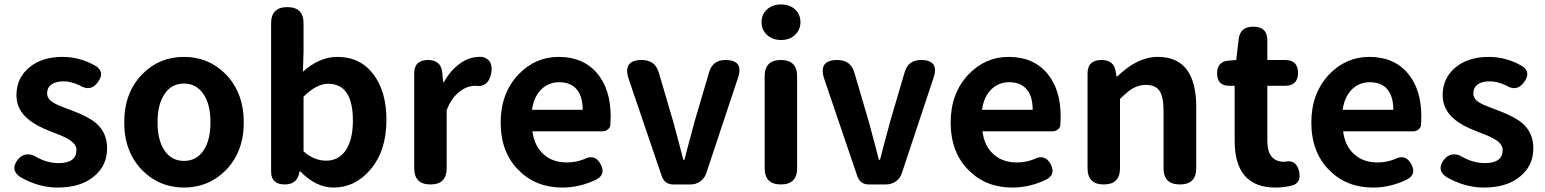

<svg xmlns="http://www.w3.org/2000/svg" viewBox="-20 -830 6953 864"><path d="M239 14Q153 14 70 -34Q26 -65 58 -109Q75 -132 98.5 -135Q122 -138 146 -122Q195 -96 243 -96Q324 -96 324 -155Q324 -181 292 -201Q273 -214 220 -234Q211 -237 207 -239Q139 -265 104 -296Q54 -339 54 -402Q54 -478 111 -526Q168 -574 262 -574Q340 -574 411 -533Q454 -505 420 -460Q388 -415 338 -446Q299 -464 266 -464Q230 -464 210 -449Q192 -435 192 -410Q192 -385 220 -368Q238 -357 287 -339Q300 -334 306 -332Q379 -304 412 -276Q462 -233 462 -163Q462 -86 405 -38Q345 14 239 14Z M808 14Q698 14 621 -63Q539 -146 539 -279Q539 -414 621 -497Q697 -574 808 -574Q918 -574 995 -497Q1077 -413 1077 -279Q1077 -146 995 -63Q918 14 808 14ZM808 -106Q864 -106 896 -153Q927 -199 927 -279.5Q927 -360 896 -406Q864 -454 808 -454Q751 -454 720 -406Q689 -360 689 -279.5Q689 -199 720 -153Q752 -106 808 -106Z M1481 14Q1402 14 1331 -59H1328L1326 -49Q1315 0 1262 0Q1200 0 1200 -57V-399V-725Q1200 -798 1273 -798Q1346 -798 1346 -725V-597L1343 -507Q1417 -574 1498 -574Q1601 -574 1660 -496Q1719 -419 1719 -290Q1719 -151 1646 -66Q1578 14 1481 14ZM1448 -107Q1502 -107 1534 -151Q1568 -199 1568 -287Q1568 -453 1457 -453Q1404 -453 1346 -395V-272V-149Q1393 -107 1448 -107Z M1917 0Q1844 0 1844 -73V-280V-500Q1844 -560 1906 -560Q1964 -560 1970 -505L1974 -461H1978Q2008 -515 2051 -545Q2093 -574 2137 -574Q2144 -574 2150 -574Q2177 -568 2187 -547Q2196 -527 2190 -498Q2176 -435 2121 -444Q2120 -444 2119 -444Q2082 -444 2050 -419Q2012 -391 1990 -334V-73Q1990 0 1917 0Z M2511 14Q2391 14 2314 -64Q2233 -144 2233 -279Q2233 -410 2313 -495Q2389 -574 2494 -574Q2606 -574 2669 -498Q2728 -426 2728 -306Q2728 -288 2726 -264Q2724 -254 2714 -246.5Q2704 -239 2691 -239H2548H2376Q2385 -171 2427 -135Q2467 -99 2531 -99Q2572 -99 2609 -114Q2657 -139 2683 -91Q2706 -47 2667 -24Q2591 14 2511 14ZM2374 -336H2488H2602Q2602 -395 2576 -427Q2549 -460 2496 -460Q2450 -460 2417 -429Q2382 -395 2374 -336Z M3010 0Q2971 0 2958 -37L2809 -475Q2781 -560 2868 -560Q2929 -560 2945 -502L3010 -281Q3019 -247 3038 -176Q3049 -133 3055 -111H3060Q3073 -163 3101 -265Q3104 -276 3105 -281L3171 -505Q3187 -560 3244 -560Q3328 -560 3301 -480L3158 -50Q3151 -28 3131.5 -14Q3112 0 3088 0H3056Z M3494 0Q3421 0 3421 -73V-487Q3421 -560 3494 -560Q3567 -560 3567 -487V-280V-73Q3567 0 3494 0ZM3495 -650Q3457 -650 3432 -672.5Q3407 -695 3407 -730Q3407 -766 3432 -788Q3457 -810 3495 -810Q3533 -810 3557.5 -788Q3582 -766 3582 -730Q3582 -696 3557.5 -673Q3533 -650 3495 -650Z M3890 0Q3851 0 3838 -37L3689 -475Q3661 -560 3748 -560Q3809 -560 3825 -502L3890 -281Q3899 -247 3918 -176Q3929 -133 3935 -111H3940Q3953 -163 3981 -265Q3984 -276 3985 -281L4051 -505Q4067 -560 4124 -560Q4208 -560 4181 -480L4038 -50Q4031 -28 4011.5 -14Q3992 0 3968 0H3936Z M4536 14Q4416 14 4339 -64Q4258 -144 4258 -279Q4258 -410 4338 -495Q4414 -574 4519 -574Q4631 -574 4694 -498Q4753 -426 4753 -306Q4753 -288 4751 -264Q4749 -254 4739 -246.5Q4729 -239 4716 -239H4573H4401Q4410 -171 4452 -135Q4492 -99 4556 -99Q4597 -99 4634 -114Q4682 -139 4708 -91Q4731 -47 4692 -24Q4616 14 4536 14ZM4399 -336H4513H4627Q4627 -395 4601 -427Q4574 -460 4521 -460Q4475 -460 4442 -429Q4407 -395 4399 -336Z M4947 0Q4874 0 4874 -73V-280V-500Q4874 -560 4937 -560Q4994 -560 5001 -506L5004 -486H5008Q5098 -574 5190 -574Q5363 -574 5363 -349V-73Q5363 0 5290 0Q5216 0 5216 -73V-331Q5216 -395 5197.5 -421.5Q5179 -448 5137 -448Q5105 -448 5077 -432Q5055 -419 5020 -385V-73Q5020 0 4947 0Z M5720 14Q5536 14 5536 -196V-444H5511Q5457 -444 5457 -500Q5457 -553 5508 -557L5543 -560L5554 -653Q5560 -710 5619 -710Q5683 -710 5683 -649V-560H5763Q5821 -560 5821 -502Q5821 -444 5763 -444H5683V-320V-196Q5683 -102 5759 -102Q5760 -102 5761 -102Q5813 -114 5826 -59Q5837 -7 5794 5Q5756 14 5720 14Z M6159 14Q6039 14 5962 -64Q5881 -144 5881 -279Q5881 -410 5961 -495Q6037 -574 6142 -574Q6254 -574 6317 -498Q6376 -426 6376 -306Q6376 -288 6374 -264Q6372 -254 6362 -246.5Q6352 -239 6339 -239H6196H6024Q6033 -171 6075 -135Q6115 -99 6179 -99Q6220 -99 6257 -114Q6305 -139 6331 -91Q6354 -47 6315 -24Q6239 14 6159 14ZM6022 -336H6136H6250Q6250 -395 6224 -427Q6197 -460 6144 -460Q6098 -460 6065 -429Q6030 -395 6022 -336Z M6657 14Q6571 14 6488 -34Q6444 -65 6476 -109Q6493 -132 6516.5 -135Q6540 -138 6564 -122Q6613 -96 6661 -96Q6742 -96 6742 -155Q6742 -181 6710 -201Q6691 -214 6638 -234Q6629 -237 6625 -239Q6557 -265 6522 -296Q6472 -339 6472 -402Q6472 -478 6529 -526Q6586 -574 6680 -574Q6758 -574 6829 -533Q6872 -505 6838 -460Q6806 -415 6756 -446Q6717 -464 6684 -464Q6648 -464 6628 -449Q6610 -435 6610 -410Q6610 -385 6638 -368Q6656 -357 6705 -339Q6718 -334 6724 -332Q6797 -304 6830 -276Q6880 -233 6880 -163Q6880 -86 6823 -38Q6763 14 6657 14Z"/></svg>

Font: GenSenRounded JP B
Style: Regular
Weight: 700
Version: Version 1.501;PS 1;hotconv 16.6.51;makeotf.lib2.5.65220